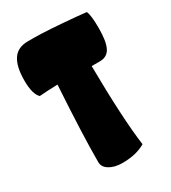

<svg xmlns="http://www.w3.org/2000/svg" viewBox="-174 -795 789 885"><g transform="rotate(-30 221.0 -352.0)"><path d="M419 -685Q430 -664 430 -593.5Q430 -523 413.5 -490.5Q397 -458 358 -458H314Q317 -174 337 -29Q288 0 215 0Q173 0 146 -16.5Q119 -33 119 -59Q119 -60 119 -61Q119 -207 135 -463Q70 -461 38 -458Q12 -482 12 -555.5Q12 -629 37 -666.5Q62 -704 116 -704H148Q216 -704 370 -690Z"/></g></svg>

Font: Chela One Cyrilic
Style: Regular
Weight: 400
Designer: Miguel Hernandez
Foundry: LatinoType
Version: Version 1.001